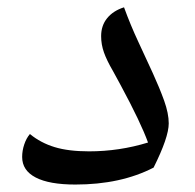

<svg xmlns="http://www.w3.org/2000/svg" viewBox="-20 -490 527 520"><path d="M184.1 9.8Q113.3 9.8 76.7 -9.3Q40 -28.3 40 -64.9Q40 -82 45.7 -98.9Q51.3 -115.7 61 -127Q90.3 -103 127.9 -91.6Q165.5 -80.1 221.2 -80.1Q303.2 -80.1 380.9 -104Q361.3 -158.2 307.1 -258.8L286.1 -297.4Q269 -326.7 261.5 -348.1Q253.9 -369.6 253.9 -392.1Q253.9 -420.9 270.3 -440.9Q286.6 -460.9 315.9 -470.2Q333.5 -421.9 354.5 -377Q375.5 -332 393.8 -292Q412.1 -252 424.6 -217.3Q437 -182.6 437 -155.8Q437 -118.2 396 -36.1Q307.1 9.8 184.1 9.8Z"/></svg>

Font: Droid Persian Naskh
Style: Regular
Weight: 400
Designer: Pascal Zoghbi
Foundry: Ascender Corporation
Version: Version 1.00